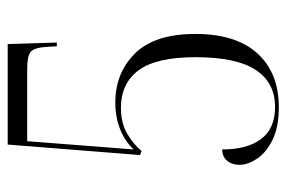

<svg xmlns="http://www.w3.org/2000/svg" viewBox="-146 -608 763 512"><g transform="rotate(-90 236.0 -351.5)"><path d="M207 10Q153 10 119 -7Q85 -24 69 -48.5Q53 -73 53 -95Q53 -115 64 -128Q75 -141 94 -141Q94 -74 122 -37Q150 0 207 0Q272 0 306 -51.5Q340 -103 340 -212Q340 -317 305 -364Q270 -411 205 -411Q164 -411 135.5 -394Q107 -377 90 -356L79 -360L107 -713H375L379 -582H369L368 -603Q366 -641 355 -651Q344 -661 309 -661H116L94 -377Q115 -400 147.5 -413Q180 -426 219 -426Q298 -426 350 -373.5Q402 -321 402 -213Q402 -104 350 -47Q298 10 207 10Z"/></g></svg>

Font: Noto Serif Display Condensed Light
Style: Regular
Weight: 300
Width: 3
Designer: Monotype Design Team
Foundry: Monotype Imaging Inc.
Version: Version 2.009